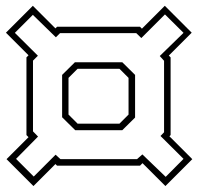

<svg xmlns="http://www.w3.org/2000/svg" viewBox="-24 -630 667 646"><path d="M88.5 -4 -2 -94.5 72 -168.5 65 -175.5V-437L72 -444L-4 -520L86.5 -610.5L162.5 -534.5L168 -540H447L453.5 -533.5L530.5 -610.5L621 -520L544 -443L550 -437V-175.5L546 -171.5L623 -94.5L532.5 -4L455.5 -81L447 -72.5H168L162.5 -78ZM237 -214H378L408.5 -244.5V-368L378 -398.5H237L206.5 -368V-244.5ZM89.5 -36 163 -109.5 179.5 -94.5H437L455 -110.5L533.5 -35L593.5 -95.5L516 -172.5L528 -185V-425.5L513.5 -441.5L593.5 -519.5L531 -581.5L451.5 -502L434.5 -518.5H178L164 -504.5L86.5 -580L26 -519.5L103.5 -442.5L87 -426V-188L104 -170.5L30 -95.5ZM229 -192 185 -235.5V-378L228 -420.5H387.5L430.5 -378V-234.5L387.5 -192Z"/></svg>

Font: Tourney ExtraLight
Style: Regular
Weight: 250
Designer: Tyler Finck
Foundry: Etcetera Type Co
Version: Version 1.015